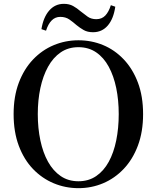

<svg xmlns="http://www.w3.org/2000/svg" viewBox="-20 -963 817 1001"><path d="M196 -811Q206 -873 236.5 -908Q267 -943 313 -943Q341 -943 361.5 -931.5Q382 -920 399 -905Q418 -890 436.5 -876.5Q455 -863 482 -863Q511 -863 529 -882Q547 -901 558 -936L581 -928Q572 -865 542 -830Q512 -795 465 -795Q436 -795 416 -806.5Q396 -818 379 -832Q361 -848 341.5 -861.5Q322 -875 294 -875Q268 -875 249.5 -856.5Q231 -838 220 -803ZM389 18Q321 18 260 -7.5Q199 -33 152 -82Q105 -131 78 -203Q51 -275 51 -368Q51 -460 78 -531.5Q105 -603 152 -652.5Q199 -702 260 -727.5Q321 -753 389 -753Q457 -753 517.5 -728Q578 -703 625 -653.5Q672 -604 699 -532.5Q726 -461 726 -368Q726 -276 699 -204Q672 -132 625 -82.5Q578 -33 517.5 -7.5Q457 18 389 18ZM389 -18Q442 -18 481.5 -45Q521 -72 547 -119.5Q573 -167 586 -231Q599 -295 599 -368Q599 -441 586 -504Q573 -567 547 -615Q521 -663 481.5 -690Q442 -717 389 -717Q336 -717 296.5 -690Q257 -663 230.5 -615Q204 -567 190.5 -504Q177 -441 177 -368Q177 -295 190.5 -231Q204 -167 230.5 -119.5Q257 -72 296.5 -45Q336 -18 389 -18Z"/></svg>

Font: Noto Serif TC SemiBold
Style: Regular
Weight: 600
Version: Version 2.002-H1;hotconv 1.1.0;makeotfexe 2.6.0